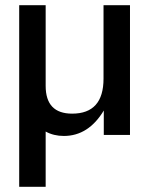

<svg xmlns="http://www.w3.org/2000/svg" viewBox="-20 -520 575 740"><path d="M54 200V-500H156V-189Q156 -82 258 -82Q379 -82 379 -217V-500H481V0H380V-94Q321 4 226 4Q187 4 156 -13V200Z"/></svg>

Font: TASA Orbiter Display Medium
Style: Regular
Weight: 500
Designer: Weizhong Zhang
Version: Version 1.000;Glyphs 3.1.2 (3151)